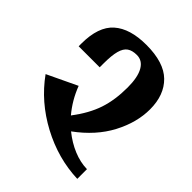

<svg xmlns="http://www.w3.org/2000/svg" viewBox="-204 -848 981 981"><g transform="rotate(45 287.0 -357.0)"><path d="M324 -139Q370 -102 419.5 -81.5Q469 -61 518 -60V10Q375 5 242 -66Q109 -137 25 -254L187 -331Q216 -255 266 -196Q323 -271 346.5 -341.5Q370 -412 370 -502Q370 -576 348 -614.5Q326 -653 286 -653Q253 -653 233.5 -639.5Q214 -626 205 -593Q196 -560 196 -502V-474H44V-493Q44 -616 105 -670Q166 -724 284 -724Q411 -724 470.5 -665.5Q530 -607 530 -504Q530 -409 479 -312Q428 -215 324 -139Z"/></g></svg>

Font: Noto Serif Armenian Bold Cond
Style: Regular
Weight: 700
Width: 3
Designer: Monotype Design team
Foundry: Monotype Imaging Inc.
Version: Version 1.000